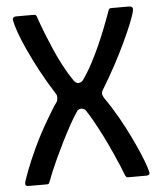

<svg xmlns="http://www.w3.org/2000/svg" viewBox="-50 -717 634 760"><g transform="rotate(-5 267.0 -336.5)"><path d="M360 -355Q354 -346 354.5 -338.5Q355 -331 361 -321Q368 -310 374.5 -301Q381 -292 387 -282Q414 -239 435.5 -197.5Q457 -156 473.5 -119.5Q490 -83 500 -56.5Q510 -30 513 -16Q516 -6 511.5 -3Q507 0 501 0H428Q424 0 421 -2.5Q418 -5 415 -14Q412 -23 402 -46.5Q392 -70 378 -101.5Q364 -133 347 -167Q330 -201 313 -231.5Q296 -262 282 -282Q275 -286 268 -286.5Q261 -287 253 -282Q236 -258 218.5 -226Q201 -194 184.5 -161Q168 -128 154 -97.5Q140 -67 131 -45Q122 -23 119 -14Q116 -6 114 -3Q112 0 106 0H34Q26 0 22.5 -3Q19 -6 21 -16Q23 -24 36 -59Q49 -94 73.5 -147Q98 -200 133 -259Q141 -273 151.5 -290Q162 -307 172 -321Q176 -326 176.5 -337.5Q177 -349 172 -355Q140 -405 115 -452Q90 -499 71.5 -539.5Q53 -580 42.5 -610Q32 -640 29 -656Q27 -666 31.5 -669.5Q36 -673 41 -673H112Q118 -673 120.5 -671Q123 -669 125 -662Q125 -662 131 -644.5Q137 -627 148.5 -598Q160 -569 175 -534Q190 -499 208.5 -464Q227 -429 247 -400Q249 -398 251 -395.5Q253 -393 257 -391Q262 -388 266.5 -389Q271 -390 275 -391Q279 -394 280 -394.5Q281 -395 284 -399Q304 -427 322.5 -462Q341 -497 356.5 -532Q372 -567 383.5 -596.5Q395 -626 401.5 -644Q408 -662 408 -662Q410 -669 412.5 -671Q415 -673 421 -673H492Q498 -673 502.5 -669.5Q507 -666 505 -656Q502 -640 489 -607.5Q476 -575 456 -532.5Q436 -490 411.5 -444.5Q387 -399 360 -355Z"/></g></svg>

Font: Glory Thin Medium
Style: Regular
Weight: 500
Version: Version 1.011